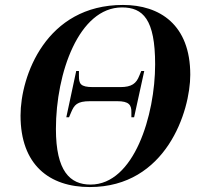

<svg xmlns="http://www.w3.org/2000/svg" viewBox="-20 -745 813 776"><path d="M343 11C652 11 749 -296 749 -443C749 -645 626 -725 477 -725C166 -725 63 -438 63 -278C63 -79 179 11 343 11ZM346 1C263 1 206 -53 206 -224C206 -450 299 -715 473 -715C558 -715 607 -667 607 -485C607 -280 522 1 346 1ZM248 -271H259L267 -290C280 -321 291 -336 344 -336H454C501 -336 512 -321 511 -290V-271H522L563 -458H551L543 -439C531 -408 513 -393 466 -393H356C304 -393 299 -407 299 -439V-458H288Z"/></svg>

Font: Noto Serif Display SemiBold
Style: Italic
Weight: 600
Italic angle: -12°
Designer: Monotype Design Team
Foundry: Monotype Imaging Inc.
Version: Version 2.009